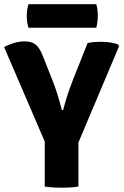

<svg xmlns="http://www.w3.org/2000/svg" viewBox="-22 -888 588 914"><path d="M191 -306H351.5V0Q331.5 3.5 309.8 4.5Q288 5.5 272 5.5Q257.5 5.5 233.8 4.5Q210 3.5 191 0ZM395 -683Q411.5 -687 428 -688Q444.5 -689 460 -689Q480.5 -689 501.5 -686Q522.5 -683 538.5 -677.5L545 -668.5L343.5 -191H201L-2.5 -664Q18 -675.5 43.8 -683.2Q69.5 -691 95 -691Q129 -691 147.2 -676.2Q165.5 -661.5 179.5 -627.5L227 -508Q239.5 -476.5 250.8 -440.8Q262 -405 272.5 -364.5H278.5Q285 -390 292.8 -415.5Q300.5 -441 309.5 -466Q318.5 -491 327.5 -513.5ZM113.5 -756Q109 -771 107.2 -783.5Q105.5 -796 105.5 -812Q105.5 -826.5 107.2 -839.5Q109 -852.5 113.5 -868H436.5Q440.5 -852.5 442 -841.5Q443.5 -830.5 443.5 -813.5Q443.5 -784 436.5 -756Z"/></svg>

Font: Signika Light
Style: Bold
Weight: 700
Version: Version 2.003;gftools[0.9.32]